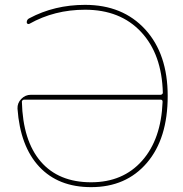

<svg xmlns="http://www.w3.org/2000/svg" viewBox="-20 -760 755 790"><path d="M79 -350Q76 -350 73 -347.5Q70 -345 70 -342Q74 -181 147.5 -95.5Q221 -10 355 -10Q486 -10 564.5 -98.5Q643 -187 649 -341Q649 -350 641 -350ZM355 10Q220 10 141.5 -74Q63 -158 52 -313Q51 -336 67.5 -353Q84 -370 107 -370H641Q644 -370 647 -372.5Q650 -375 650 -378Q646 -537 560.5 -628.5Q475 -720 330 -720Q204 -720 101 -662Q97 -660 93.5 -662Q90 -664 90 -668Q90 -680 101 -685Q204 -740 330 -740Q485 -740 577.5 -639Q670 -538 670 -365Q670 -190 584.5 -90Q499 10 355 10Z"/></svg>

Font: Rounded Mplus 1c Thin
Style: Regular
Weight: 250
Version: Version 1.059.20150529